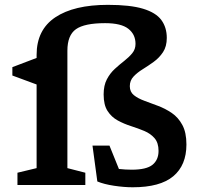

<svg xmlns="http://www.w3.org/2000/svg" viewBox="-20 -763 829 792"><path d="M131 -536.5Q131 -640 208 -691.5Q285 -743 425 -743Q517 -743 570 -727Q623 -711 645.5 -680.5Q668 -650 668 -606.5Q668 -571.5 652.5 -548Q637 -524.5 614.2 -508Q591.5 -491.5 568.8 -477.5Q546 -463.5 530.8 -447.2Q515.5 -431 515.5 -407.5Q515.5 -384 532.2 -370.5Q549 -357 575.8 -347.2Q602.5 -337.5 632.2 -326.2Q662 -315 688.8 -296.8Q715.5 -278.5 732.2 -247.5Q749 -216.5 749 -167Q749 -81.5 694.8 -36Q640.5 9.5 527.5 9.5Q491.5 9.5 450.2 3.2Q409 -3 381.5 -14.5L361.5 -162.5H431.5L470.5 -66Q483.5 -64.5 497 -63.8Q510.5 -63 523.5 -63Q584 -63 609 -83.2Q634 -103.5 634 -140.5Q634 -174 617.5 -193Q601 -212 575.2 -222.8Q549.5 -233.5 520.5 -242.8Q491.5 -252 465.8 -266Q440 -280 423.8 -305Q407.5 -330 407.5 -373.5Q407.5 -410.5 420.8 -435.8Q434 -461 453.8 -479Q473.5 -497 493 -512.2Q512.5 -527.5 525.8 -543.8Q539 -560 539 -582Q539 -621 509.5 -644.2Q480 -667.5 413.5 -667.5Q328.5 -667.5 293.2 -642.5Q258 -617.5 258 -554V-69.5L332 -50.5V0H52V-50.5L131 -69.5V-414.5L31 -451.5V-486L131 -524Z"/></svg>

Font: Newsreader 6pt Medium
Style: Regular
Weight: 500
Designer: Hugues Gentile
Foundry: Production Type
Version: Version 1.003; ttfautohint (v1.8.3)